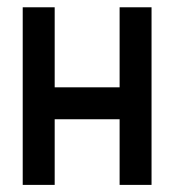

<svg xmlns="http://www.w3.org/2000/svg" viewBox="-20 -520 490 540"><path d="M133.8 0H43.9V-499.5H133.8V-274.4H316.4V-499.5H406.2V0H316.4V-184.6H133.8Z"/></svg>

Font: Anka/Coder Narrow
Style: Bold
Weight: 700
Width: 3
Monospace: yes
Version: Version 001.100